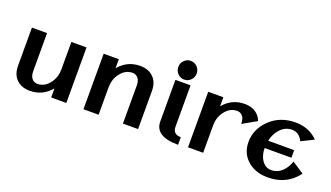

<svg xmlns="http://www.w3.org/2000/svg" viewBox="-68 -1241 3011 1746"><g transform="rotate(20 1437.0 -368.5)"><path d="M611.3 0H464.8V-87.4Q383.8 9.8 259.8 9.8Q178.7 9.8 131.3 -37.1Q83 -84 83 -169.9V-537.1H229.5V-172.4Q229.5 -127.9 245.6 -104Q266.6 -73.2 303.7 -73.2Q374 -73.2 422.9 -139.2Q464.8 -195.3 464.8 -274.4V-537.1H611.3Z M777.3 0V-537.1H923.8V-449.7Q1004.9 -546.9 1128.9 -546.9Q1210 -546.9 1257.3 -500Q1305.7 -453.1 1305.7 -367.2V0H1159.2V-364.7Q1159.2 -409.2 1143.1 -433.1Q1122.1 -463.9 1085 -463.9Q1014.6 -463.9 965.8 -397.9Q923.8 -341.8 923.8 -262.7V0Z M1696.3 9.8Q1471.7 9.8 1471.7 -134.8V-537.1H1618.2V-136.7Q1618.2 -63.5 1696.3 -63.5ZM1481.9 -720.7Q1507.8 -747.1 1544.9 -747.1Q1582 -747.1 1607.9 -720.7Q1633.8 -694.3 1633.8 -656.7Q1633.8 -619.1 1607.9 -592.8Q1582 -566.4 1544.9 -566.4Q1507.8 -566.4 1481.9 -592.8Q1456.1 -619.1 1456.1 -656.7Q1456.1 -694.3 1481.9 -720.7Z M1789.1 0V-537.1H1935.5V-449.7Q2016.6 -546.9 2140.6 -546.9Q2220.7 -546.9 2269 -500Q2293.9 -476.1 2306.2 -441.4L2170.9 -364.7Q2170.9 -409.2 2154.8 -433.1Q2133.8 -463.9 2096.7 -463.9Q2026.4 -463.9 1977.5 -397.9Q1935.5 -341.8 1935.5 -262.7V0Z M2561 9.8Q2431.2 9.8 2353 -69.3Q2289.1 -134.3 2289.1 -234.4Q2289.1 -360.4 2388.7 -455.1Q2485.8 -546.9 2634.3 -546.9Q2762.7 -546.9 2849.6 -460L2729.5 -400.4Q2694.3 -473.6 2625.5 -473.6Q2555.7 -473.6 2506.8 -416Q2467.3 -369.1 2453.6 -305.2H2705.1V-231.9H2446.3Q2446.3 -160.6 2479.5 -112.8Q2514.2 -63.5 2569.8 -63.5Q2639.6 -63.5 2688.5 -121.1Q2719.7 -158.2 2734.9 -206.1L2849.6 -130.4Q2831.1 -105.5 2806.6 -82Q2710.9 9.8 2561 9.8Z"/></g></svg>

Font: Klaudia
Style: Bold
Weight: 700
Designer: Wojciech Kalinowski "wmk69" (wmk69@o2.pl)
Foundry: Wojciech Kalinowski "wmk69" (wmk69@o2.pl)
Version: Version 3.1.0; 2021-05-10